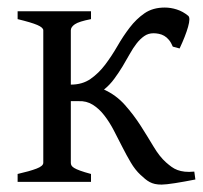

<svg xmlns="http://www.w3.org/2000/svg" viewBox="-20 -484 540 511"><path d="M222.2 -454.1V-433.1Q189.9 -426.8 179.2 -419.4Q168.5 -412.1 168.5 -403.3V-258.8Q199.2 -258.8 220.9 -273.9Q242.7 -289.1 260 -312Q277.3 -335 292.5 -361.3Q307.6 -387.7 325.2 -410.6Q342.8 -433.6 364.7 -448.7Q386.7 -463.9 418.5 -463.9Q434.6 -463.9 450.7 -458.7Q466.8 -453.6 481 -441.9Q487.3 -436.5 480.5 -412.4Q473.6 -388.2 458 -355L439.9 -359.9Q435.5 -370.6 429.7 -377.7Q423.8 -384.8 417 -388.7Q410.2 -392.6 402.8 -394Q395.5 -395.5 388.7 -395.5Q374.5 -395.5 363.8 -387.9Q353 -380.4 343.5 -368.2Q334 -356 325.2 -340.1Q316.4 -324.2 306.4 -307.6Q296.4 -291 284.4 -274.7Q272.5 -258.3 256.8 -245.6Q289.1 -231 312.5 -204.6Q335.9 -178.2 354.5 -149.2Q373 -120.1 388.9 -93.5Q404.8 -66.9 421.9 -51.8Q429.7 -44.9 436.8 -39.8Q443.8 -34.7 452.4 -31.5Q460.9 -28.3 471.7 -27.1Q482.4 -25.9 497.1 -27.3L500 -6.3Q485.8 -3.4 471.9 -1Q458 1.5 446 3.4Q434.1 5.4 424.6 6.3Q415 7.3 410.2 7.3Q399.9 7.3 392.3 5.6Q384.8 3.9 378.4 0.5Q372.1 -2.9 366.2 -7.8Q360.4 -12.7 354 -18.6Q339.8 -31.7 328.1 -51.5Q316.4 -71.3 305.2 -93.5Q293.9 -115.7 282.5 -137.7Q271 -159.7 257.3 -177.2Q243.7 -194.8 226.8 -205.3Q210 -215.8 189 -214.8H168.5V-50.8Q168.5 -46.9 170.2 -43.7Q171.9 -40.5 177.2 -37.1Q182.6 -33.7 193.4 -29.8Q204.1 -25.9 222.2 -21V0H26.9V-21Q59.1 -28.3 77.1 -35.2Q95.2 -42 95.2 -50.8V-212.9V-217.3V-403.3Q95.2 -410.6 79.3 -417.5Q63.5 -424.3 26.9 -433.1V-454.1Z"/></svg>

Font: Gentium
Style: Regular
Weight: 400
Designer: J. Victor Gaultney
Version: Version 1.03; 2011; OFL 1.1 release